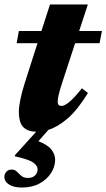

<svg xmlns="http://www.w3.org/2000/svg" viewBox="-26 -575 477 860"><path d="M72.5 265Q34.5 265 14 251.2Q-6.5 237.5 -6.5 217.5Q-6.5 204.5 2.2 194.5Q11 184.5 27 184.5Q40.5 184.5 49.5 193.8Q58.5 203 69.2 212.5Q80 222 99 222Q119.5 222 131 210.8Q142.5 199.5 142.5 182.5Q142.5 167.5 123 153.2Q103.5 139 40 125L41.5 119.5L136 15Q101 15 79.8 -4.2Q58.5 -23.5 58.5 -75.5Q58.5 -95.5 65 -128.2Q71.5 -161 84.5 -202L142 -381.5H48.5L58.5 -436H159.5L198 -555H367.5L328.5 -436H430.5L420 -381.5H310.5L255.5 -213.5Q239.5 -165 236 -146.8Q232.5 -128.5 232.5 -119Q232.5 -100.5 249.5 -100.5Q263 -100.5 284 -117.8Q305 -135 341 -179.5L368 -158.5Q320.5 -81.5 276.2 -43.8Q232 -6 191 6.5L146 57.5Q187.5 73.5 204.2 95Q221 116.5 221 141Q221 171.5 202.8 200Q184.5 228.5 151.2 246.8Q118 265 72.5 265Z"/></svg>

Font: Newsreader Text ExtraBold
Style: Italic
Weight: 800
Italic angle: -17°
Designer: Hugues Gentile
Foundry: Production Type
Version: Version 1.001